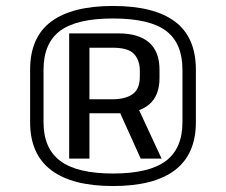

<svg xmlns="http://www.w3.org/2000/svg" viewBox="-20 -852 759 644"><path d="M359 -228Q222 -228 151.5 -281.5Q81 -335 81 -442V-618Q81 -727 151.5 -779.5Q222 -832 359 -832Q497 -832 567 -779.5Q637 -727 637 -618V-442Q637 -335 567 -281.5Q497 -228 359 -228ZM377 -486H445L522 -320H452ZM359 -270Q480 -270 536 -312Q592 -354 592 -442V-618Q592 -707 537 -748.5Q482 -790 359 -790Q237 -790 181.5 -748.5Q126 -707 126 -618V-442Q126 -354 182.5 -312Q239 -270 359 -270ZM212 -740H378Q445 -740 480 -709.5Q515 -679 515 -618V-590Q515 -531 480 -501.5Q445 -472 378 -472H276V-519H357Q400 -519 424.5 -536Q449 -553 449 -595V-615Q449 -649 430 -670.5Q411 -692 357 -692H264L280 -710V-320H212Z"/></svg>

Font: Pathway Extreme 8pt Thin 12pt Medium
Style: Regular
Weight: 500
Version: Version 1.001;gftools[0.9.26]